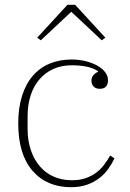

<svg xmlns="http://www.w3.org/2000/svg" viewBox="-20 -768 541 800"><path d="M276 12Q175 12 115.5 -56.5Q56 -125 56 -254Q56 -319 72 -369Q88 -419 117 -452.5Q146 -486 187 -503Q228 -520 278 -520Q310 -520 337.5 -513Q365 -506 385.5 -494.5Q406 -483 418 -467.5Q430 -452 430 -434Q430 -398 396 -398Q379 -398 370 -407.5Q361 -417 361 -432Q361 -445 369 -454.5Q377 -464 389 -469V-471Q368 -485 340 -490.5Q312 -496 280 -496Q236 -496 202 -480.5Q168 -465 144 -437Q120 -409 107.5 -370Q95 -331 95 -284V-230Q95 -182 108.5 -142.5Q122 -103 146 -75Q170 -47 204 -32Q238 -17 279 -17Q312 -17 336.5 -25.5Q361 -34 380 -48Q399 -62 413.5 -81Q428 -100 439 -120L457 -108Q447 -87 432 -65.5Q417 -44 395.5 -27Q374 -10 344.5 1Q315 12 276 12ZM135 -611 261 -748H293L419 -611L404 -600L277 -719L150 -600Z"/></svg>

Font: IBM Plex Serif ExtraLight
Style: Regular
Weight: 200
Designer: Mike Abbink, Paul van der Laan, Pieter van Rosmalen
Foundry: Bold Monday
Version: Version 2.5